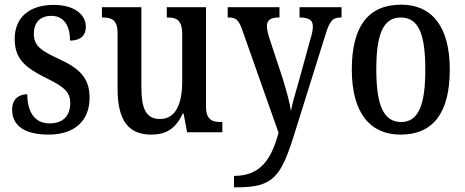

<svg xmlns="http://www.w3.org/2000/svg" viewBox="-20 -567 1992 823"><path d="M189 10C299 10 364 -49 364 -148C364 -234 319 -275 231 -315C153 -351 125 -372 125 -423C125 -469 151 -499 200 -499C251 -499 280 -461 280 -393C325 -393 348 -415 348 -452C348 -502 303 -546 209 -546C110 -546 43 -495 43 -401C43 -315 86 -278 181 -231C256 -194 281 -172 281 -125C281 -72 252 -38 192 -38C127 -38 97 -90 97 -163C66 -163 32 -147 32 -97C32 -27 87 10 189 10Z M628 10C686 10 731 -10 763 -80H767L782 0H933V-44H928C892 -44 863 -51 863 -111V-536H695V-492H698C734 -492 761 -484 761 -421V-218C761 -121 733 -57 666 -57C604 -57 586 -104 586 -195V-536H417V-492H420C459 -492 484 -482 484 -424V-186C484 -49 532 10 628 10Z M983 187V236H994C1154 236 1185 191 1245 -3L1375 -418C1394 -481 1408 -492 1442 -492H1444V-536H1264V-492H1267C1303 -491 1321 -482 1321 -454C1321 -438 1317 -419 1311 -401L1257 -205C1245 -165 1234 -127 1227 -91C1223 -123 1209 -174 1191 -233L1136 -399C1129 -422 1124 -441 1124 -455C1124 -479 1138 -492 1175 -492H1178V-536H956V-492H960C991 -492 1003 -482 1018 -440L1174 2C1143 116 1097 187 983 187Z M1697 10C1835 10 1908 -81 1908 -269C1908 -456 1829 -547 1700 -547C1560 -547 1488 -456 1488 -269C1488 -81 1568 10 1697 10ZM1699 -44C1622 -44 1593 -121 1593 -269C1593 -417 1621 -492 1698 -492C1776 -492 1803 -417 1803 -269C1803 -121 1776 -44 1699 -44Z"/></svg>

Font: Noto Serif Thai Condensed Medium
Style: Regular
Weight: 500
Width: 3
Designer: Monotype Design Team
Foundry: Monotype Imaging Inc.
Version: Version 2.002